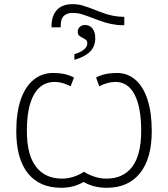

<svg xmlns="http://www.w3.org/2000/svg" viewBox="-20 -891 806 921"><path d="M380.9 -18.1Q333 9.8 273.9 9.8Q169.4 9.8 113.8 -59.8Q58.1 -129.4 58.1 -262.2Q58.1 -350.1 79.3 -412.6Q100.6 -475.1 140.9 -508.1Q181.2 -541 234.9 -541Q294.9 -541 335 -519L318.8 -477.1Q278.8 -498 242.2 -498Q177.2 -498 143.1 -437.7Q108.9 -377.4 108.9 -263.2Q108.9 -147.9 152.8 -91.1Q196.8 -34.2 277.8 -34.2Q331.1 -34.2 382.8 -66.9Q436.5 -34.2 490.2 -34.2Q571.3 -34.2 614.3 -91.1Q657.2 -147.9 657.2 -263.2Q657.2 -377 625.5 -437.5Q593.8 -498 534.2 -498Q496.1 -498 456.1 -477.1L440.9 -519Q481 -541 541 -541Q591.8 -541 629.6 -508.3Q667.5 -475.6 687.7 -412.6Q708 -349.6 708 -262.2Q708 -131.3 651.9 -60.8Q595.7 9.8 492.2 9.8Q429.7 9.8 380.9 -18.1ZM437 -709Q437 -668 411.9 -643.1Q386.7 -618.2 336.9 -604V-630.9Q364.7 -639.2 381.8 -652.6Q398.9 -666 398.9 -683.1Q398.9 -694.8 391.8 -700.2Q384.8 -705.6 376 -709.7Q367.2 -713.9 360.1 -719.7Q353 -725.6 353 -737.8Q353 -752.9 362.8 -762Q372.6 -771 388.2 -771Q410.6 -771 423.8 -753.9Q437 -736.8 437 -709ZM576.2 -770H569.8Q514.6 -770 453.1 -793.9Q379.9 -821.8 363 -825.4Q346.2 -829.1 329.1 -829.1Q301.8 -829.1 286.4 -814.9Q271 -800.8 271 -764.2V-759.8H227.1V-764.2Q227.1 -814.9 252.7 -843Q278.3 -871.1 328.1 -871.1Q352.5 -871.1 376 -864.7Q399.4 -858.4 462.9 -833Q520 -810.1 576.2 -810.1Z"/></svg>

Font: JBL Sans
Style: Light
Weight: 300
Version: Version 1.10